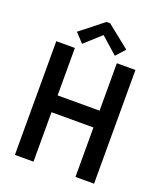

<svg xmlns="http://www.w3.org/2000/svg" viewBox="-165 -1035 967 1142"><g transform="rotate(20 318.0 -464.5)"><path d="M67.4 0V-719.7H185.1V-419.4H450.7V-719.7H568.4V0H450.7V-313H185.1V0ZM216.8 -757.3 163.6 -814.5 308.6 -929.2H332.5L476.1 -814.5L424.3 -757.3L320.3 -849.6H318.4Z"/></g></svg>

Font: Reddit Sans Condensed SemiBold
Style: Regular
Weight: 600
Designer: Stephen Hutchings
Foundry: Reddit
Version: Version 1.014